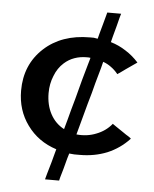

<svg xmlns="http://www.w3.org/2000/svg" viewBox="-54 -677 681 849"><g transform="rotate(5 287.0 -252.5)"><path d="M455.1 -143.6Q455.1 -143.6 454.1 -143.6Q454.1 -142.6 454.1 -142.6Q427.7 -110.4 386.7 -94.7Q345.7 -78.1 298.8 -83Q298.8 -83 310.5 -126Q322.3 -168 336.9 -223.6Q343.8 -247.1 350.6 -271.5Q356.4 -294.9 362.3 -316.4Q374 -357.4 381.8 -385.7Q388.7 -413.1 388.7 -413.1Q408.2 -406.2 423.8 -394.5Q440.4 -382.8 454.1 -366.2Q454.1 -366.2 454.1 -365.2Q455.1 -364.3 455.1 -364.3Q455.1 -364.3 465.8 -371.1Q476.6 -378.9 490.2 -388.7Q506.8 -400.4 522.5 -411.1Q538.1 -421.9 538.1 -421.9Q538.1 -421.9 539.1 -422.9Q540 -422.9 540 -422.9Q540 -422.9 539.1 -423.8Q539.1 -423.8 539.1 -423.8Q513.7 -452.1 482.4 -471.7Q451.2 -492.2 415 -502.9Q415 -502.9 420.9 -526.4Q427.7 -550.8 434.6 -577.1Q440.4 -598.6 444.3 -615.2Q449.2 -631.8 449.2 -631.8Q449.2 -631.8 418.9 -631.8Q387.7 -631.8 387.7 -631.8Q387.7 -631.8 383.8 -617.2Q379.9 -601.6 374 -581.1Q367.2 -557.6 361.3 -535.2Q355.5 -512.7 355.5 -512.7Q346.7 -514.6 337.9 -515.6Q329.1 -515.6 321.3 -515.6Q195.3 -515.6 117.2 -443.4Q38.1 -370.1 38.1 -254.9Q38.1 -168 85.9 -102.5Q133.8 -36.1 215.8 -9.8Q215.8 -9.8 210.9 7.8Q206.1 25.4 200.2 47.9Q192.4 76.2 184.6 101.6Q177.7 127 177.7 127Q177.7 127 209 127Q240.2 127 240.2 127Q240.2 127 244.1 111.3Q249 95.7 254.9 74.2Q261.7 49.8 267.6 26.4Q274.4 3.9 274.4 3.9Q286.1 4.9 296.9 5.9Q308.6 5.9 321.3 5.9Q386.7 5.9 442.4 -16.6Q498 -40 539.1 -84Q539.1 -84 539.1 -85Q540 -85.9 540 -85.9Q540 -85.9 529.3 -93.8Q517.6 -100.6 503.9 -110.4Q486.3 -122.1 470.7 -132.8Q455.1 -143.6 455.1 -143.6ZM242.2 -101.6Q203.1 -122.1 181.6 -162.1Q160.2 -202.1 160.2 -254.9Q160.2 -295.9 174.8 -331.1Q188.5 -367.2 214.8 -390.6Q235.4 -409.2 260.7 -418Q285.2 -426.8 314.5 -426.8Q317.4 -426.8 322.3 -426.8Q326.2 -426.8 331.1 -425.8Q331.1 -425.8 329.1 -418Q326.2 -409.2 322.3 -394.5Q314.5 -367.2 302.7 -325.2Q292 -282.2 280.3 -240.2Q264.6 -185.5 253.9 -143.6Q242.2 -101.6 242.2 -101.6Z"/></g></svg>

Font: umazing
Style: Display
Weight: 400
Designer: umazing